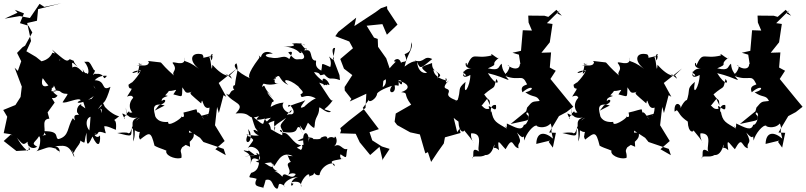

<svg xmlns="http://www.w3.org/2000/svg" viewBox="-35 -911 5011 1194"><path d="M469 -256C480 -273 436 -255 445 -211C470 -193 437 -221 456 -196C396 -206 455 -133 418 -176C381 -119 398 -65 329 -46C302 -51 343 -97 239 -95C256 -45 266 -84 228 -66C266 -85 210 -171 272 -173L261 -212L305 -273C255 -344 300 -328 284 -389C219 -348 221 -403 231 -425C285 -344 299 -362 300 -380C340 -302 275 -379 221 -321C301 -294 305 -296 323 -316C266 -353 315 -351 337 -344C380 -304 411 -363 354 -275C373 -264 458 -310 467 -287C414 -265 483 -261 548 -314C503 -262 542 -260 604 -314L481 -283L496 -237ZM57 -850 114 -828 89 -767 142 -751 166 -709 121 -627 105 -617 71 -582 97 -530 76 -470 56 -490 101 -371 100 -368 93 -308 61 -258 -15 -227 10 -185 -12 -83 34 -76 -12 -34 67 28 134 24 152 19C114 -62 164 13 135 28C65 -35 81 -73 32 -71C35 -82 106 -34 44 -80C106 -23 101 2 137 -30C131 -7 163 25 196 1C153 -21 185 -25 207 -63C222 -67 217 25 187 31C280 2 258 -2 318 15C339 26 310 -3 321 24C350 9 280 3 336 32C333 66 353 -14 288 0C361 -4 391 -22 426 65C433 55 387 -14 424 41C432 4 498 -39 442 -48C511 -15 480 -7 503 -86C505 -45 498 31 540 -62C573 10 591 -8 587 -69C563 -38 534 -95 565 -79C497 -83 487 -173 528 -185C525 -113 513 -75 525 -72C602 -66 552 -102 604 -88C634 -77 620 -78 613 -126C640 -130 695 -93 686 -108C695 -200 645 -137 706 -188C691 -190 646 -209 605 -261C574 -234 561 -215 596 -262C599 -215 596 -234 599 -181C610 -169 604 -190 589 -236C660 -186 610 -252 595 -295C596 -248 622 -265 652 -371C590 -338 629 -411 554 -412C585 -447 631 -440 630 -439C597 -397 629 -464 551 -450C563 -429 502 -443 559 -359C531 -386 545 -433 559 -456C518 -425 572 -473 549 -476C514 -543 518 -524 489 -527C531 -479 511 -436 506 -456C512 -465 498 -437 479 -481C495 -423 454 -518 415 -491C411 -532 411 -527 448 -495C397 -553 453 -518 399 -543C378 -523 371 -534 288 -603C325 -554 358 -535 326 -531C329 -512 366 -569 291 -583C261 -520 199 -535 229 -525L189 -557L133 -590L129 -592L158 -656L134 -768L195 -782L202 -854L347 -891L241 -868L211 -887L151 -799L88 -811L-6 -795L74 -832Z M953 -256C1015 -274 990 -306 971 -282C965 -316 1039 -311 992 -318C1055 -380 979 -350 986 -349C1054 -332 1080 -380 1043 -324C1104 -310 1096 -297 1099 -368C1120 -341 1115 -324 1159 -341C1135 -331 1156 -321 1216 -268C1227 -323 1221 -223 1268 -242C1266 -179 1235 -185 1269 -205C1194 -183 1222 -200 1232 -169C1186 -249 1196 -184 1188 -229C1191 -237 1146 -219 1106 -211C1120 -159 1077 -197 1095 -187C1093 -172 1003 -116 1011 -153C932 -145 927 -203 930 -190C926 -216 897 -280 989 -255L927 -223ZM1364 -454C1407 -426 1417 -406 1397 -440C1399 -444 1364 -420 1286 -508C1280 -442 1280 -529 1267 -556C1316 -577 1258 -591 1280 -535C1294 -563 1276 -564 1301 -567C1191 -546 1248 -545 1222 -573C1150 -590 1137 -533 1202 -483C1111 -552 1110 -511 1114 -554C1121 -486 1031 -539 1039 -518C1075 -471 1028 -468 1047 -441C942 -535 984 -520 945 -525C894 -530 872 -536 891 -526C889 -492 841 -508 815 -504C899 -524 806 -504 832 -519C833 -475 803 -427 838 -469C806 -482 758 -443 815 -463C875 -507 807 -411 772 -386C844 -401 809 -422 764 -384C766 -332 812 -397 755 -310C814 -334 773 -269 827 -314C802 -328 744 -263 788 -211C754 -215 725 -171 741 -171C703 -244 746 -173 774 -200C766 -252 753 -165 748 -242C745 -170 797 -176 822 -180C762 -161 805 -117 792 -31C820 -85 779 -158 836 -179C773 -142 787 -82 766 -83C741 -59 811 -98 694 -84C794 -59 780 -61 784 -115C850 -61 835 -121 830 -64C869 -67 810 -89 836 -43C895 -89 903 -97 926 -5C958 14 1014 25 998 30C999 66 1076 83 1094 69C1096 28 1079 36 1098 5C1186 -51 1168 -68 1170 -86C1107 -91 1114 -68 1070 -32L1147 2L1140 -99L1209 -54L1230 -28L1356 15L1369 54L1304 17L1362 -34L1302 -132L1315 -246L1326 -208L1355 -319L1372 -309L1325 -395L1438 -485L1391 -440Z M1520 -90C1540 -10 1471 -8 1508 -76C1544 -24 1557 -64 1505 11C1529 -16 1596 25 1573 62C1524 3 1629 79 1555 93C1624 124 1658 73 1668 122C1682 120 1708 19 1786 60C1727 60 1740 40 1832 -3C1854 -28 1845 34 1830 18C1766 -19 1770 -9 1788 50C1803 66 1887 81 1897 105C1905 71 1898 -11 1883 54C1824 58 1780 30 1789 47C1817 21 1810 -10 1730 37C1752 15 1765 115 1782 94C1712 108 1805 149 1744 185C1785 149 1811 179 1805 170C1780 221 1731 143 1721 188C1684 146 1651 154 1692 154C1622 129 1689 63 1665 87C1700 33 1688 65 1617 53C1686 133 1660 139 1626 113C1537 56 1533 66 1522 114C1540 30 1474 35 1482 24C1557 43 1457 -14 1549 52C1465 64 1462 67 1578 49C1574 84 1588 148 1527 164C1504 205 1518 186 1561 201C1538 251 1570 246 1605 257C1595 264 1605 259 1617 208C1667 196 1654 252 1688 263C1706 254 1682 209 1739 248C1713 248 1752 191 1818 191C1762 203 1771 271 1790 231C1739 225 1848 198 1838 252C1823 218 1897 141 1888 188C1899 173 1932 192 1911 130C1912 192 1956 177 1952 177C1964 110 2055 85 2045 123C2019 89 2012 92 2100 76C2079 88 2077 49 2084 49C2129 80 2113 68 2125 15C2094 27 2083 -27 2043 -1C2081 -36 2036 -98 2046 -32C2063 -58 2013 -68 2004 -48C1997 -50 2005 -76 1961 -55C1960 -35 1894 -55 1909 -39C1932 -54 1869 -72 1815 -34C1909 -38 1892 -83 1883 -27C1893 -98 1837 -111 1853 -11C1803 7 1770 -73 1740 -83C1672 -94 1728 -127 1720 -70C1671 -89 1620 -134 1649 -91C1657 -169 1566 -164 1650 -179C1630 -161 1569 -102 1578 -115C1626 -130 1607 -139 1671 -160C1663 -102 1689 -138 1668 -95C1678 -135 1653 -116 1744 -178C1700 -126 1704 -134 1726 -90C1836 -75 1797 -123 1826 -121C1853 -85 1854 -49 1829 -132C1862 -86 1851 -90 1880 -148C1933 -92 1917 -127 1922 -129C1923 -188 1949 -186 1950 -239C1947 -259 2000 -196 2023 -218C1957 -242 1982 -212 2037 -290C2024 -273 2012 -306 1950 -397C2045 -362 1966 -398 2014 -382C2007 -418 1950 -451 1979 -380C2014 -390 1942 -417 1918 -463C1978 -457 1933 -432 1981 -449C2025 -402 2013 -437 2079 -413L2076 -444L2037 -547L2049 -613C2002 -618 2082 -492 2011 -560C2046 -493 1987 -459 2013 -467C2074 -462 2068 -416 2042 -484C1944 -526 1976 -522 1963 -472C1905 -500 1945 -542 1924 -534C1885 -543 1917 -612 1858 -597C1870 -640 1893 -559 1832 -645C1892 -607 1855 -654 1780 -639C1819 -627 1766 -617 1728 -625C1843 -605 1817 -572 1841 -583C1813 -616 1885 -555 1843 -543C1798 -544 1807 -529 1757 -585C1819 -609 1734 -518 1772 -536C1728 -582 1713 -539 1650 -553C1619 -554 1592 -576 1662 -578C1586 -617 1578 -530 1596 -547C1544 -590 1589 -565 1575 -548C1498 -445 1509 -426 1526 -421C1429 -466 1409 -506 1436 -517C1451 -474 1434 -457 1426 -381C1403 -382 1419 -336 1437 -352C1382 -357 1406 -303 1371 -329C1417 -262 1498 -272 1430 -205C1539 -217 1494 -161 1573 -188C1585 -189 1518 -150 1615 -174C1592 -143 1627 -111 1527 -194C1558 -93 1547 -128 1569 -93C1517 -125 1551 -71 1576 -70C1538 -58 1465 -93 1517 -59L1508 -109ZM1628 -343C1602 -378 1616 -386 1594 -370C1608 -415 1598 -367 1699 -393C1644 -382 1686 -444 1728 -533C1652 -427 1702 -425 1664 -413C1720 -472 1685 -414 1758 -383C1711 -420 1754 -428 1820 -374C1833 -353 1866 -337 1834 -325C1840 -282 1857 -339 1929 -299C1899 -288 1859 -250 1858 -248C1816 -227 1844 -260 1864 -288C1838 -274 1768 -259 1759 -245C1748 -292 1822 -206 1776 -200C1755 -206 1727 -176 1778 -228C1777 -181 1700 -239 1729 -273C1648 -266 1637 -217 1657 -276C1650 -290 1663 -261 1667 -286C1586 -373 1662 -321 1626 -341L1660 -302Z M2334 -860 2300 -835 2169 -749 2180 -801 2069 -713 2050 -686 2137 -653 2160 -611 2081 -544 2104 -484 2156 -444 2108 -370 2109 -348 2150 -296 2140 -280 2243 -328 2238 -240 2134 -159 2081 -114 2086 -99 2080 -82 2177 -79 2202 -26 2267 53 2325 2 2345 87 2346 79 2388 15 2340 0 2280 -38 2263 -89 2321 -108 2221 -240 2259 -290C2257 -267 2308 -297 2310 -329C2324 -353 2420 -385 2401 -375C2367 -325 2433 -323 2419 -380C2447 -385 2445 -359 2444 -411C2476 -421 2470 -353 2441 -409C2497 -398 2531 -361 2460 -338C2511 -331 2467 -331 2522 -260L2426 -205L2419 -154L2435 -133L2516 -88L2576 -75L2610 43L2626 35L2646 96L2688 33L2725 -19L2732 -57L2829 -84L2823 -111L2808 -89L2784 -188L2798 -284C2824 -286 2742 -298 2753 -330C2775 -378 2690 -337 2755 -411C2734 -365 2730 -462 2745 -409C2727 -415 2666 -426 2660 -478C2737 -432 2686 -441 2682 -414C2711 -481 2649 -452 2652 -519C2576 -493 2576 -495 2621 -458C2587 -451 2561 -480 2559 -527C2578 -472 2587 -492 2653 -544C2597 -571 2608 -515 2543 -535C2564 -516 2553 -553 2481 -497C2499 -580 2534 -602 2526 -649C2514 -612 2530 -593 2481 -574C2509 -510 2471 -536 2459 -520C2444 -571 2395 -523 2427 -528C2361 -464 2390 -472 2360 -460C2342 -460 2390 -399 2345 -369L2349 -408L2402 -445L2367 -548L2316 -620L2314 -669L2291 -677L2245 -751L2343 -761L2371 -695L2437 -758L2373 -855L2372 -873Z M3013 -256C3009 -307 3012 -271 2976 -324C3047 -386 3034 -346 3051 -420C3075 -392 3049 -376 2999 -456C3120 -427 3154 -388 3108 -438C3201 -404 3210 -456 3241 -390C3254 -380 3193 -387 3214 -337C3278 -392 3297 -352 3232 -337C3281 -301 3303 -323 3321 -283C3277 -277 3279 -286 3243 -242L3237 -219L3140 -140C3259 -167 3252 -156 3251 -190C3214 -214 3274 -234 3245 -154C3262 -219 3248 -130 3223 -135C3211 -93 3171 -118 3117 -143C3120 -83 3089 -156 3117 -111C3053 -150 3032 -152 3021 -222C3019 -186 3004 -266 3049 -258C3061 -185 2987 -289 3008 -235C2963 -223 2968 -277 2948 -239L2994 -296ZM3425 -850 3375 -806 3351 -813 3250 -814 3252 -771 3273 -721 3216 -723 3205 -595 3152 -583 3192 -571 3204 -494 3227 -473C3212 -505 3196 -518 3198 -512C3197 -477 3156 -477 3121 -506C3155 -501 3104 -442 3097 -435C3151 -451 3074 -486 3139 -415C3107 -456 3089 -464 3085 -515C3060 -497 3078 -468 2999 -486C3078 -520 3003 -500 3069 -553C3067 -531 3007 -597 3022 -566C2911 -539 2912 -598 2869 -503C2867 -550 2838 -484 2899 -486C2838 -485 2845 -437 2845 -459C2890 -432 2830 -432 2850 -469C2850 -479 2822 -406 2890 -445C2890 -376 2842 -296 2860 -402C2802 -352 2839 -364 2806 -274C2823 -305 2790 -284 2771 -238C2777 -265 2729 -289 2734 -217C2786 -241 2749 -302 2748 -226C2766 -209 2764 -190 2816 -155C2819 -78 2855 -90 2851 -101C2912 -29 2911 -20 2910 -22C2879 -73 2905 -98 2892 -82C2983 -87 2922 17 2947 33C2886 -9 2921 67 2901 74C2909 49 2948 74 2983 53C2986 52 3020 62 3040 -14C2987 -25 3013 37 3041 -12C3032 30 3034 -10 3068 23C3055 -61 3072 -21 3109 17C3159 -74 3148 4 3190 11C3178 -34 3223 -7 3180 -87C3240 -16 3214 -107 3226 -37C3234 -77 3284 -139 3305 -129C3295 -126 3352 -103 3389 -143C3409 -83 3381 -137 3404 -49C3349 -96 3302 -90 3300 -16L3386 -37L3377 -29L3403 7L3422 -85L3380 -87L3441 -189L3488 -214L3530 -247L3490 -295L3388 -420L3421 -471L3384 -491L3392 -585L3332 -583L3384 -648L3401 -762L3366 -767L3450 -850L3431 -827L3459 -813Z M3721 -256C3783 -274 3758 -306 3739 -282C3733 -316 3807 -311 3760 -318C3823 -380 3747 -350 3754 -349C3822 -332 3848 -380 3811 -324C3872 -310 3864 -297 3867 -368C3888 -341 3883 -324 3927 -341C3903 -331 3924 -321 3984 -268C3995 -323 3989 -223 4036 -242C4034 -179 4003 -185 4037 -205C3962 -183 3990 -200 4000 -169C3954 -249 3964 -184 3956 -229C3959 -237 3914 -219 3874 -211C3888 -159 3845 -197 3863 -187C3861 -172 3771 -116 3779 -153C3700 -145 3695 -203 3698 -190C3694 -216 3665 -280 3757 -255L3695 -223ZM4132 -454C4175 -426 4185 -406 4165 -440C4167 -444 4132 -420 4054 -508C4048 -442 4048 -529 4035 -556C4084 -577 4026 -591 4048 -535C4062 -563 4044 -564 4069 -567C3959 -546 4016 -545 3990 -573C3918 -590 3905 -533 3970 -483C3879 -552 3878 -511 3882 -554C3889 -486 3799 -539 3807 -518C3843 -471 3796 -468 3815 -441C3710 -535 3752 -520 3713 -525C3662 -530 3640 -536 3659 -526C3657 -492 3609 -508 3583 -504C3667 -524 3574 -504 3600 -519C3601 -475 3571 -427 3606 -469C3574 -482 3526 -443 3583 -463C3643 -507 3575 -411 3540 -386C3612 -401 3577 -422 3532 -384C3534 -332 3580 -397 3523 -310C3582 -334 3541 -269 3595 -314C3570 -328 3512 -263 3556 -211C3522 -215 3493 -171 3509 -171C3471 -244 3514 -173 3542 -200C3534 -252 3521 -165 3516 -242C3513 -170 3565 -176 3590 -180C3530 -161 3573 -117 3560 -31C3588 -85 3547 -158 3604 -179C3541 -142 3555 -82 3534 -83C3509 -59 3579 -98 3462 -84C3562 -59 3548 -61 3552 -115C3618 -61 3603 -121 3598 -64C3637 -67 3578 -89 3604 -43C3663 -89 3671 -97 3694 -5C3726 14 3782 25 3766 30C3767 66 3844 83 3862 69C3864 28 3847 36 3866 5C3954 -51 3936 -68 3938 -86C3875 -91 3882 -68 3838 -32L3915 2L3908 -99L3977 -54L3998 -28L4124 15L4137 54L4072 17L4130 -34L4070 -132L4083 -246L4094 -208L4123 -319L4140 -309L4093 -395L4206 -485L4159 -440Z M4439 -256C4435 -307 4438 -271 4402 -324C4473 -386 4460 -346 4477 -420C4501 -392 4475 -376 4425 -456C4546 -427 4580 -388 4534 -438C4627 -404 4636 -456 4667 -390C4680 -380 4619 -387 4640 -337C4704 -392 4723 -352 4658 -337C4707 -301 4729 -323 4747 -283C4703 -277 4705 -286 4669 -242L4663 -219L4566 -140C4685 -167 4678 -156 4677 -190C4640 -214 4700 -234 4671 -154C4688 -219 4674 -130 4649 -135C4637 -93 4597 -118 4543 -143C4546 -83 4515 -156 4543 -111C4479 -150 4458 -152 4447 -222C4445 -186 4430 -266 4475 -258C4487 -185 4413 -289 4434 -235C4389 -223 4394 -277 4374 -239L4420 -296ZM4851 -850 4801 -806 4777 -813 4676 -814 4678 -771 4699 -721 4642 -723 4631 -595 4578 -583 4618 -571 4630 -494 4653 -473C4638 -505 4622 -518 4624 -512C4623 -477 4582 -477 4547 -506C4581 -501 4530 -442 4523 -435C4577 -451 4500 -486 4565 -415C4533 -456 4515 -464 4511 -515C4486 -497 4504 -468 4425 -486C4504 -520 4429 -500 4495 -553C4493 -531 4433 -597 4448 -566C4337 -539 4338 -598 4295 -503C4293 -550 4264 -484 4325 -486C4264 -485 4271 -437 4271 -459C4316 -432 4256 -432 4276 -469C4276 -479 4248 -406 4316 -445C4316 -376 4268 -296 4286 -402C4228 -352 4265 -364 4232 -274C4249 -305 4216 -284 4197 -238C4203 -265 4155 -289 4160 -217C4212 -241 4175 -302 4174 -226C4192 -209 4190 -190 4242 -155C4245 -78 4281 -90 4277 -101C4338 -29 4337 -20 4336 -22C4305 -73 4331 -98 4318 -82C4409 -87 4348 17 4373 33C4312 -9 4347 67 4327 74C4335 49 4374 74 4409 53C4412 52 4446 62 4466 -14C4413 -25 4439 37 4467 -12C4458 30 4460 -10 4494 23C4481 -61 4498 -21 4535 17C4585 -74 4574 4 4616 11C4604 -34 4649 -7 4606 -87C4666 -16 4640 -107 4652 -37C4660 -77 4710 -139 4731 -129C4721 -126 4778 -103 4815 -143C4835 -83 4807 -137 4830 -49C4775 -96 4728 -90 4726 -16L4812 -37L4803 -29L4829 7L4848 -85L4806 -87L4867 -189L4914 -214L4956 -247L4916 -295L4814 -420L4847 -471L4810 -491L4818 -585L4758 -583L4810 -648L4827 -762L4792 -767L4876 -850L4857 -827L4885 -813Z"/></svg>

Font: Hussar Lance
Style: Regular
Weight: 700
Foundry: Cannot Into Space Fonts, PlusOne Fonts
Version: Version 2.27